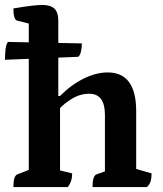

<svg xmlns="http://www.w3.org/2000/svg" viewBox="-24 -754 659 774"><path d="M30 0Q30 -45 46 -51L92 -69V-659L45 -671Q30 -675 30 -720Q78 -728 104 -731Q130 -734 147 -734Q180 -734 195.5 -719Q211 -704 211 -671V-367H218Q261 -411 312 -436.5Q363 -462 410 -462Q525 -462 525 -306V-73L587 -55Q587 -36 583.5 -24Q580 -12 569 0H349Q349 -45 365 -51L399 -63V-291Q399 -376 336 -376Q299 -376 267 -356.5Q235 -337 218 -318V-67L267 -55Q267 -22 249 0ZM-4 -513Q-4 -529 -2 -552Q0 -575 8 -585L306 -579Q306 -560 302 -544.5Q298 -529 291 -525Z"/></svg>

Font: Petrona
Style: Bold
Weight: 700
Designer: Ringo R. Seeber
Foundry: Ringo R. Seeber
Version: Version 2.001; ttfautohint (v1.8.3)